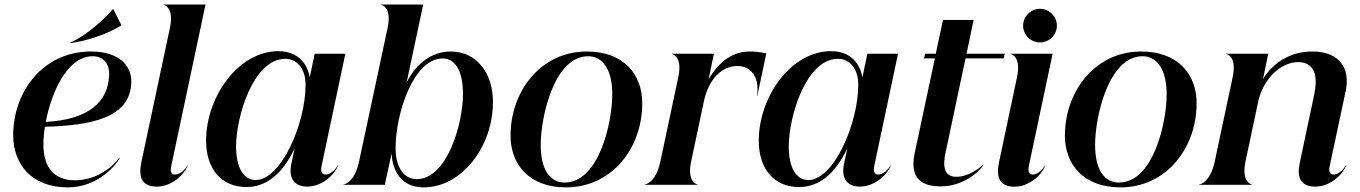

<svg xmlns="http://www.w3.org/2000/svg" viewBox="-20 -820 6037 852"><path d="M38.5 -218C39.5 -91.5 120 11.5 280.5 11.5C417 11.5 496.5 -90.5 510.5 -117.5L508.5 -119C477.5 -77 407 -20 313 -20C221 -20 173 -76 172.5 -178C172.5 -200 174.5 -228 179.5 -257.5C384.5 -263 556 -297 562.5 -451C567 -526 510.5 -591.5 384 -591.5C172.5 -591.5 38 -415.5 38.5 -218ZM183 -279C208 -408.5 277.5 -570.5 391.5 -570.5C437.5 -570.5 468.5 -537 464 -483.5C459 -369 374.5 -289 183 -279ZM480.5 -779C428.5 -717.5 340 -648.5 291 -631.5L293 -629C353 -635.5 459 -668 517 -707L518 -709.5L483 -779Z M734 -696 607 -99C593.5 -32.5 610.5 8 675.5 8C739.5 8 795 -40.5 813 -86H811.5C804 -72 782 -45.5 756.5 -45.5C738 -45.5 735 -62.5 740.5 -86L892 -800H705.5V-798.5C708.5 -798.5 753.5 -788 734 -696Z M1073.5 10C1161.5 10 1234.5 -48.5 1287.5 -162L1273 -93.5C1259 -28 1287 8 1343 8C1406.5 8 1462.5 -40.5 1480.5 -86H1479C1471.5 -72 1449.5 -45.5 1424 -45.5C1405.5 -45.5 1402.5 -62.5 1407.5 -86L1512.5 -581.5H1376.5L1354.5 -477C1345 -530.5 1308.5 -593 1214.5 -593C1040 -593 894.5 -393 894.5 -195.5C894.5 -72.5 960.5 10 1073.5 10ZM1114.5 -21C1063 -21 1028.5 -71.5 1027.5 -167.5C1027 -302.5 1104.5 -559 1246 -559C1298 -559 1336 -515.5 1336 -444.5C1336 -269 1226 -21 1114.5 -21Z M1687.5 0 1718 -139.5C1718.5 -91.5 1742 11.5 1859.5 11.5C2029 11.5 2167.5 -168.5 2167.5 -368C2167.5 -495 2095.5 -591.5 1980 -591.5C1894.5 -591.5 1826 -536.5 1784.5 -454.5L1858 -800H1671.5V-798.5C1674.5 -798.5 1719.5 -788 1700 -696L1573.5 -104C1554 -12 1510 -1.5 1504 -1.5V0ZM1735.5 -163C1735.5 -314 1813.5 -560.5 1944.5 -560.5C1994.5 -560.5 2033.5 -515.5 2034.5 -405C2035 -270.5 1963.5 -25 1829 -25C1778 -25 1735.5 -69.5 1735.5 -163Z M2491.5 11.5C2695.5 11.5 2830 -163 2830 -362C2830 -489 2748.5 -591.5 2584 -591.5C2380 -591.5 2245.5 -415.5 2245.5 -218C2245.5 -91.5 2327 11.5 2491.5 11.5ZM2485.5 -10C2422.5 -10 2379.5 -62.5 2379.5 -178C2379.5 -301 2439 -570.5 2590 -570.5C2653 -570.5 2697 -513 2697 -402.5C2697 -273.5 2637 -10 2485.5 -10Z M2841 0H3075.5V-1.5C3072.5 -1.5 3027.5 -12 3047 -104L3105 -377C3127.5 -471 3183 -527 3251.5 -527C3281.5 -527 3303 -516.5 3318 -498.5C3338.5 -474.5 3346 -436.5 3339 -394H3340.5L3380.5 -583C3371.5 -583 3353.5 -591.5 3308 -591.5C3216 -591.5 3161.5 -529.5 3124.5 -469L3148 -581.5H2961.5V-580C2964.5 -580 3009.5 -569.5 2990 -478L2910.5 -104C2891 -12 2847 -1.5 2841 -1.5Z M3526 10C3614 10 3687 -48.5 3740 -162L3725.5 -93.5C3711.5 -28 3739.5 8 3795.5 8C3859 8 3915 -40.5 3933 -86H3931.5C3924 -72 3902 -45.5 3876.5 -45.5C3858 -45.5 3855 -62.5 3860 -86L3965 -581.5H3829L3807 -477C3797.5 -530.5 3761 -593 3667 -593C3492.5 -593 3347 -393 3347 -195.5C3347 -72.5 3413 10 3526 10ZM3567 -21C3515.5 -21 3481 -71.5 3480 -167.5C3479.5 -302.5 3557 -559 3698.5 -559C3750.5 -559 3788.5 -515.5 3788.5 -444.5C3788.5 -269 3678.5 -21 3567 -21Z M4176.5 -145.5 4264.5 -561H4434L4438.5 -581.5H4269L4300.5 -731.5H4164.5L4132.5 -581.5H4085L4080.5 -561H4128.5L4038.5 -138.5C4013.5 -18 4082.5 7 4154.5 7C4259.5 7 4331 -64 4344.5 -89H4342C4320 -67.5 4271 -35 4224 -35.5C4168.5 -35.5 4162.5 -82 4176.5 -145.5Z M4493 -478 4413 -99C4399 -32.5 4416.5 8.5 4481.5 8.5C4545.5 8.5 4601 -40.5 4619 -86H4617.5C4610 -72 4588 -45.5 4562.5 -45.5C4544 -45.5 4541 -62.5 4546 -86L4651 -581.5H4464.5V-580C4467.5 -580 4512.5 -569.5 4493 -478ZM4595 -631.5C4636 -631.5 4670 -665.5 4670 -706.5C4670 -747 4636 -781 4595 -781C4554 -781 4520 -747 4520 -706.5C4520 -665.5 4554 -631.5 4595 -631.5Z M4951.5 11.5C5155.5 11.5 5290 -163 5290 -362C5290 -489 5208.5 -591.5 5044 -591.5C4840 -591.5 4705.5 -415.5 4705.5 -218C4705.5 -91.5 4787 11.5 4951.5 11.5ZM4945.5 -10C4882.5 -10 4839.5 -62.5 4839.5 -178C4839.5 -301 4899 -570.5 5050 -570.5C5113 -570.5 5157 -513 5157 -402.5C5157 -273.5 5097 -10 4945.5 -10Z M5450 -478 5370.5 -104C5351 -12 5307 -1.5 5301 -1.5V0H5535.5V-1.5C5532.5 -1.5 5487.5 -12 5507 -104L5565 -377C5588.5 -471 5663.5 -544.5 5741 -544.5C5782 -544.5 5805.5 -524 5814.5 -491.5C5821.5 -464 5818 -429.5 5811.5 -399L5747.5 -96.5C5734 -32.5 5751 8 5816.5 8C5880 8 5935.5 -40.5 5954 -86H5952C5944.5 -72 5923 -45.5 5897 -45.5C5878.5 -45.5 5876 -62.5 5880.5 -83L5951.5 -416C5962.5 -468.5 5954.5 -510 5932.5 -539C5907 -574 5861.5 -591.5 5804 -591.5C5693 -591.5 5621.5 -529.5 5584.5 -469L5608 -581.5H5421.5V-580C5424.5 -580 5469.5 -569.5 5450 -478Z"/></svg>

Font: Beautique Display
Style: Bold
Weight: 700
Italic angle: -12°
Designer: Nhat-Quang Ngo
Version: Version 1.100;Glyphs 3.2.3 (3260)